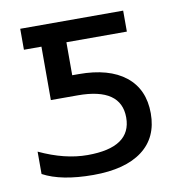

<svg xmlns="http://www.w3.org/2000/svg" viewBox="-67 -598 624 669"><g transform="rotate(-10 245.0 -263.0)"><path d="M205.1 -272.9H109.9V-461.9H47.9V-536.1H412.1V-461.9H198.2V-345.2H221.2Q328.1 -345.2 386.5 -298.8Q444.8 -252.4 444.8 -167Q444.8 -81.5 384.3 -35.9Q323.7 9.8 210.7 9.8Q97.7 9.8 33.2 -24.9V-104Q122.6 -62 203.1 -62Q357.9 -62 357.9 -167.5Q357.9 -272.9 205.1 -272.9Z"/></g></svg>

Font: NotoSans
Style: Regular
Weight: 400
Designer: Monotype Design team
Foundry: Monotype Imaging Inc.
Version: Version 1.04